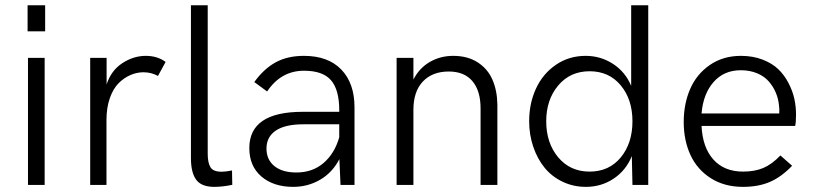

<svg xmlns="http://www.w3.org/2000/svg" viewBox="-20 -710 3121 737"><path d="M85.9 -589.8V-689.9H153.3V-589.8ZM87.4 0V-487.8H151.4V0Z M326.2 0V-487.8H389.2V-385.7Q406.2 -439 449.2 -467.3Q492.2 -495.6 539.6 -495.6Q584.5 -495.6 615.7 -472.2L586.4 -418.5Q560.5 -432.6 530.8 -432.6Q505.4 -432.6 481 -422.1Q456.5 -411.6 435.5 -390.9Q414.6 -370.1 401.6 -333.3Q388.7 -296.4 388.7 -249V0Z M802.7 7.3Q752.9 7.3 732.9 -20.3Q712.9 -47.9 712.9 -103V-689.9H777.3V-119.6Q777.3 -85.9 787.6 -68.4Q797.9 -50.8 831.1 -50.8Q846.2 -50.8 870.6 -55.7L871.6 -0.5Q833.5 7.3 802.7 7.3Z M1146.5 -495.6Q1239.3 -495.6 1290 -443.1Q1340.8 -390.6 1340.8 -297.9V0H1287.1L1282.7 -99.1Q1255.9 -47.4 1208.7 -20Q1161.6 7.3 1105.5 7.3Q1029.8 7.3 983.4 -32.5Q937 -72.3 937 -141.6Q937 -280.8 1141.6 -280.8H1282.2V-286.6Q1282.2 -365.2 1250.7 -401.9Q1219.2 -438.5 1147 -438.5Q1058.6 -438.5 1005.4 -358.9L956.1 -395Q992.7 -445.8 1038.1 -470.7Q1083.5 -495.6 1146.5 -495.6ZM1117.7 -47.9Q1179.7 -47.9 1222.2 -84.5Q1264.6 -121.1 1282.2 -183.1V-232.9H1145Q1074.2 -232.9 1038.6 -208.7Q1002.9 -184.6 1002.9 -139.6Q1002.9 -97.2 1033.2 -72.5Q1063.5 -47.9 1117.7 -47.9Z M1502.4 0V-487.8H1566.9V-404.8Q1589.4 -448.7 1629.9 -472.2Q1670.4 -495.6 1719.7 -495.6Q1774.9 -495.6 1813.5 -470.7Q1852.1 -445.8 1870.1 -404.5Q1888.2 -363.3 1889.2 -309.1V0H1824.7V-293.9Q1824.7 -361.3 1793.5 -398.4Q1762.2 -435.5 1702.6 -435.5Q1639.6 -435.5 1603.3 -397.2Q1566.9 -358.9 1566.9 -288.6V0Z M2229 7.3Q2180.7 7.3 2139.4 -12.5Q2098.1 -32.2 2070.3 -66.4Q2042.5 -100.6 2026.9 -146.7Q2011.2 -192.9 2011.2 -244.6Q2011.2 -313.5 2037.6 -370.4Q2064 -427.2 2114 -461.4Q2164.1 -495.6 2228 -495.6Q2285.6 -495.6 2333 -464.8Q2380.4 -434.1 2402.8 -380.4V-689.9H2468.3V0H2407.7L2405.3 -110.8Q2382.8 -55.7 2335.4 -24.2Q2288.1 7.3 2229 7.3ZM2407.7 -244.6Q2407.7 -328.1 2362.8 -382.3Q2317.9 -436.5 2243.2 -436.5Q2168.5 -436.5 2122.6 -381.8Q2076.7 -327.1 2076.7 -244.6Q2076.7 -161.1 2122.6 -106.2Q2168.5 -51.3 2243.2 -51.3Q2317.9 -51.3 2362.8 -105.7Q2407.7 -160.2 2407.7 -244.6Z M2832 7.3Q2760.7 7.3 2708.5 -25.9Q2656.2 -59.1 2630.4 -115Q2604.5 -170.9 2604.5 -241.7Q2604.5 -311.5 2629.2 -368.4Q2653.8 -425.3 2704.6 -460.4Q2755.4 -495.6 2824.2 -495.6Q2870.1 -495.6 2907.2 -481.2Q2944.3 -466.8 2967.8 -444.1Q2991.2 -421.4 3006.8 -391.1Q3022.5 -360.8 3029.1 -330.8Q3035.6 -300.8 3035.6 -270Q3035.6 -239.3 3032.2 -226.6H2672.9Q2676.8 -144 2718.3 -97.7Q2759.8 -51.3 2832.5 -51.3Q2877 -51.3 2909.9 -65.2Q2942.9 -79.1 2975.6 -113.3L3020.5 -73.7Q2979.5 -30.8 2935.3 -11.7Q2891.1 7.3 2832 7.3ZM2672.9 -274.4H2971.2Q2972.2 -293 2970.2 -305.2Q2967.8 -331.1 2958 -354.2Q2948.2 -377.4 2931.2 -397.2Q2914.1 -417 2886.2 -428.7Q2858.4 -440.4 2823.7 -440.4Q2758.8 -440.4 2719 -395Q2679.2 -349.6 2672.9 -274.4Z"/></svg>

Font: HK Grotesk Legacy
Style: Regular
Weight: 400
Designer: Alfredo Marco Pradil
Foundry: Hanken Design Co.
Version: Version 2.022;PS 002.022;hotconv 1.0.88;makeotf.lib2.5.64775